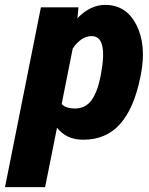

<svg xmlns="http://www.w3.org/2000/svg" viewBox="-59 -558 607 781"><path d="M191.9 -135.3Q206.5 -116.7 247.6 -116.7Q288.6 -117.2 312.5 -149.4Q336.4 -181.6 349.1 -243.2L351.1 -253.4Q381.3 -411.1 314 -411.1Q271 -411.1 236.8 -360.4ZM369.1 -538.1Q454.6 -538.1 496.1 -456.1Q537.6 -374 513.7 -253.4L511.7 -243.2Q485.8 -116.2 428.7 -52.7Q371.6 10.7 278.8 10.3Q210.9 10.3 172.9 -38.6L124.5 203.1H-38.6L107.4 -528.3H260.3L255.9 -483.9Q308.1 -538.1 369.1 -538.1Z"/></svg>

Font: Roboto-BlackItalic
Style: Italic
Weight: 900
Italic angle: -12°
Designer: Google
Version: Version 1.100141; 2013